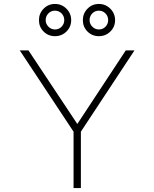

<svg xmlns="http://www.w3.org/2000/svg" viewBox="-20 -951 780 971"><path d="M124 -696 371 -324 616 -696H660L389 -285V0H352V-285L80 -696ZM340 -849Q340 -815 316 -791.5Q292 -768 258 -768Q224 -768 200.5 -791.5Q177 -815 177 -849Q177 -883 200.5 -907Q224 -931 258 -931Q292 -931 316 -907Q340 -883 340 -849ZM399 -849Q399 -883 422.5 -907Q446 -931 480 -931Q514 -931 538 -907Q562 -883 562 -849Q562 -815 538 -791.5Q514 -768 480 -768Q446 -768 422.5 -791.5Q399 -815 399 -849ZM305 -849Q305 -869 291.5 -883Q278 -897 258 -897Q238 -897 224.5 -883Q211 -869 211 -849Q211 -830 225 -816Q239 -802 258 -802Q278 -802 291.5 -816Q305 -830 305 -849ZM433 -849Q433 -830 447 -816Q461 -802 480 -802Q500 -802 513.5 -816Q527 -830 527 -849Q527 -869 513.5 -883Q500 -897 480 -897Q460 -897 446.5 -883Q433 -869 433 -849Z"/></svg>

Font: M Major Mono Display
Style: Regular
Weight: 400
Designer: Emre Parlak
Foundry: Emre Parlak
Version: Version 2.000; ttfautohint (v1.8) -l 8 -r 50 -G 200 -x 14 -D